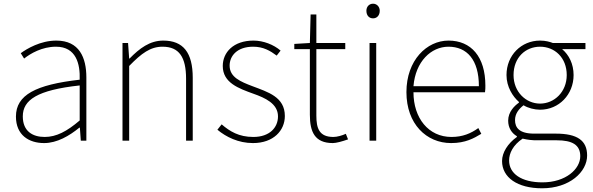

<svg xmlns="http://www.w3.org/2000/svg" viewBox="-20 -759 3200 1036"><path d="M218 13C288 13 354 -26 408 -70H411L416 0H446V-341C446 -448 408 -540 284 -540C198 -540 125 -496 92 -472L110 -443C144 -470 207 -507 282 -507C391 -507 413 -414 410 -329C173 -302 66 -247 66 -130C66 -30 136 13 218 13ZM221 -20C157 -20 103 -50 103 -131C103 -220 181 -273 410 -298V-109C341 -50 284 -20 221 -20Z M641 0H677V-403C744 -472 792 -507 857 -507C947 -507 984 -450 984 -334V0H1020V-339C1020 -475 969 -540 861 -540C788 -540 733 -498 679 -443H677L671 -527H641Z M1345 13C1456 13 1517 -55 1517 -133C1517 -236 1426 -262 1342 -294C1279 -318 1219 -342 1219 -405C1219 -457 1259 -507 1346 -507C1401 -507 1438 -485 1473 -459L1494 -486C1457 -518 1401 -540 1348 -540C1239 -540 1182 -476 1182 -403C1182 -312 1268 -282 1348 -253C1410 -231 1480 -200 1480 -131C1480 -71 1435 -20 1347 -20C1269 -20 1220 -50 1176 -88L1153 -59C1200 -20 1266 13 1345 13Z M1776 13C1794 13 1827 4 1858 -7L1846 -37C1827 -28 1799 -20 1779 -20C1702 -20 1687 -67 1687 -135V-494H1843V-527H1687V-681H1656L1652 -527L1568 -522V-494H1652V-140C1652 -48 1678 13 1776 13Z M1974 0H2010V-527H1974ZM1993 -660C2013 -660 2029 -675 2029 -701C2029 -723 2013 -739 1993 -739C1972 -739 1957 -723 1957 -701C1957 -675 1972 -660 1993 -660Z M2414 13C2492 13 2537 -13 2577 -37L2561 -68C2521 -39 2476 -20 2416 -20C2292 -20 2211 -122 2211 -261H2597C2599 -275 2599 -286 2599 -297C2599 -453 2522 -540 2400 -540C2283 -540 2173 -434 2173 -262C2173 -90 2281 13 2414 13ZM2211 -294C2222 -427 2306 -507 2400 -507C2499 -507 2564 -437 2564 -294Z M2905 257C3053 257 3148 169 3148 80C3148 -1 3095 -38 2979 -38H2862C2781 -38 2759 -71 2759 -111C2759 -147 2781 -172 2805 -191C2829 -176 2864 -167 2894 -167C2996 -167 3075 -249 3075 -354C3075 -414 3050 -463 3013 -494H3139V-527H2963C2948 -533 2924 -540 2894 -540C2793 -540 2713 -461 2713 -354C2713 -290 2747 -238 2780 -209V-205C2757 -189 2722 -156 2722 -108C2722 -68 2742 -40 2769 -24V-20C2720 15 2689 64 2689 110C2689 198 2771 257 2905 257ZM2894 -200C2818 -200 2751 -263 2751 -354C2751 -449 2816 -507 2894 -507C2973 -507 3038 -448 3038 -354C3038 -263 2971 -200 2894 -200ZM2907 225C2792 225 2727 177 2727 107C2727 68 2748 24 2800 -11C2829 -4 2857 -2 2864 -2H2984C3067 -2 3111 22 3111 84C3111 153 3033 225 2907 225Z"/></svg>

Font: Source Han Sans JP ExtraLight
Style: Regular
Weight: 250
Designer: Ryoko NISHIZUKA 西塚涼子 (kana, bopomofo & ideographs); Paul D. Hunt (Latin, Greek & Cyrillic); Sandoll Communications 산돌커뮤니
Foundry: Adobe
Version: Version 2.001;hotconv 1.0.107;makeotfexe 2.5.65593